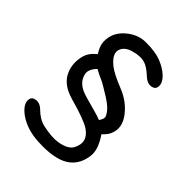

<svg xmlns="http://www.w3.org/2000/svg" viewBox="-232 -932 1098 1098"><g transform="rotate(45 317.5 -383.0)"><path d="M210 -494.1Q177.7 -459 184.1 -427.7Q193.8 -377 249.5 -351.6Q271 -341.8 375.5 -314Q404.3 -306.2 426.3 -297.4Q444.3 -324.2 439.5 -337.9Q423.8 -378.4 362.3 -417Q291 -461.9 271.5 -469.7Q237.8 -483.9 214.8 -498ZM493.7 -250Q543.5 -176.8 538.1 -124.5Q530.3 -46.9 476.6 -5.9Q421.9 36.1 306.2 36.6Q218.3 37.1 160.2 12.7Q121.1 -3.4 93.8 -27.3Q55.7 -61 58.6 -93.8Q61 -118.2 85.4 -123Q117.7 -130.4 147 -101.1Q186.5 -62 231.4 -51.8Q304.7 -36.1 349.6 -43Q418.9 -54.2 437.5 -90.3Q475.1 -162.6 404.8 -209.5Q364.7 -236.3 231.4 -273.4Q139.2 -299.3 110.4 -366.7Q86.4 -423.3 103.5 -487.3Q114.3 -527.3 155.3 -559.1Q129.4 -599.1 127.9 -632.3Q125 -709.5 190.9 -761.2Q241.2 -801.3 301.3 -801.8Q380.9 -802.2 430.7 -781.2Q469.7 -765.1 497.1 -741.2Q535.2 -707.5 532.2 -674.8Q529.8 -650.4 505.4 -645.5Q474.6 -638.7 443.8 -667.5Q402.8 -705.1 376 -713.4Q336.9 -726.1 283.2 -710Q234.4 -695.8 222.7 -660.2Q209 -621.1 267.1 -573.7Q301.3 -546.4 387.2 -512.2Q462.4 -482.4 508.8 -421.4Q556.2 -358.4 529.8 -296.9Q521.5 -275.4 493.7 -250Z"/></g></svg>

Font: Comic Relief
Style: Regular
Weight: 400
Designer: Jeff Davis
Foundry: Loudifier
Version: Version 1.0